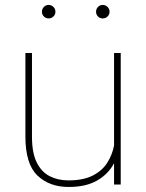

<svg xmlns="http://www.w3.org/2000/svg" viewBox="-20 -741 587 771"><path d="M438 0V-85.4Q414.6 -41.5 369.6 -15.9Q324.7 9.8 255.9 9.8Q178.2 9.8 130.1 -36.4Q82 -82.5 82 -192.9V-528.3H108.4V-191.9Q108.4 -127.4 127.4 -88.9Q146.5 -50.3 179.7 -33.4Q212.9 -16.6 254.9 -16.6Q313.5 -16.6 351.6 -35.6Q389.6 -54.7 410.2 -86.7Q430.7 -118.7 438 -156.7V-528.3H464.8V0ZM148.4 -693.8Q148.4 -705.1 156.2 -713.1Q164.1 -721.2 175.3 -721.2Q186.5 -721.2 194.6 -713.1Q202.6 -705.1 202.6 -693.8Q202.6 -682.6 194.6 -674.8Q186.5 -667 175.3 -667Q164.1 -667 156.2 -674.8Q148.4 -682.6 148.4 -693.8ZM365.7 -693.8Q365.7 -705.1 373.5 -713.1Q381.3 -721.2 392.6 -721.2Q403.8 -721.2 411.9 -713.1Q419.9 -705.1 419.9 -693.8Q419.9 -682.6 411.9 -674.8Q403.8 -667 392.6 -667Q381.3 -667 373.5 -674.8Q365.7 -682.6 365.7 -693.8Z"/></svg>

Font: Vazirmatn RD UI Thin
Style: Regular
Weight: 100
Designer: Saber Rastikerdar
Foundry: Saber Rastikerdar
Version: Version 33.003